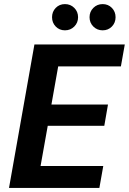

<svg xmlns="http://www.w3.org/2000/svg" viewBox="-20 -917 629 937"><path d="M24 0 148 -700H589L570 -593H264L231 -407H507L489 -303H213L178 -107H484L465 0ZM297 -769Q270 -769 252 -787.5Q234 -806 234 -833Q234 -860 252 -878.5Q270 -897 297 -897Q324 -897 342.5 -878.5Q361 -860 361 -833Q361 -806 342.5 -787.5Q324 -769 297 -769ZM481 -769Q454 -769 435.5 -787.5Q417 -806 417 -833Q417 -860 435.5 -878.5Q454 -897 481 -897Q508 -897 526 -878.5Q544 -860 544 -833Q544 -806 526 -787.5Q508 -769 481 -769Z"/></svg>

Font: DM Sans 17pt
Style: Bold Italic
Weight: 700
Italic angle: -10°
Version: Version 4.004;gftools[0.9.30]